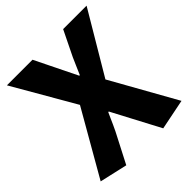

<svg xmlns="http://www.w3.org/2000/svg" viewBox="-191 -620 944 944"><g transform="rotate(-45 281.0 -148.5)"><path d="M297 -277Q298 -279 317 -323Q329 -349 335 -364L399 -495H562L371 -173L561 166L402 198L271 -50L267 -49L253 -18Q241 10 225 43L145 198L0 165L194 -173L8 -495H186L293 -277Z"/></g></svg>

Font: Gmarket Sans TTF Bold
Style: Regular
Weight: 700
Designer: Creative Director : Sungho Lee; Art Director : Kiwoong Choi; Project Manager : Sori Yang, Jongwook Yoon; Font Designer :
Foundry: Sandoll Inc.
Version: Version 1.000;hotconv 1.0.109;makeotfexe 2.5.65596